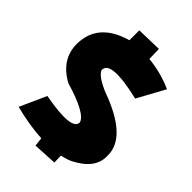

<svg xmlns="http://www.w3.org/2000/svg" viewBox="-248 -874 1024 1024"><g transform="rotate(45 264.0 -362.0)"><path d="M421.4 -500Q182.6 -556.2 187.5 -480Q202.1 -446.3 285.2 -411.6Q539.1 -320.3 532.7 -176.8Q535.2 -85 420.4 -25.9Q396 -13.2 356.4 -5.4L357.9 45.9L222.7 53.2L217.3 3.9Q124 -1 13.2 -29.3L80.6 -178.7Q303.7 -137.2 302.7 -201.7Q288.1 -253.9 111.3 -306.2Q-6.8 -371.1 -4.9 -488.8Q-2 -647 179.7 -698.2V-772.9L323.7 -776.9L325.7 -702.6Q416.5 -694.8 506.3 -655.3Z"/></g></svg>

Font: Lapsus Pro (theguybrush.com)
Style: Bold
Weight: 700
Designer: Jose Roses
Version: Version 1.00 February 9, 2018, initial release